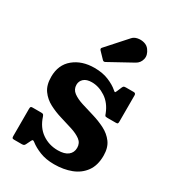

<svg xmlns="http://www.w3.org/2000/svg" viewBox="-193 -899 928 1025"><g transform="rotate(30 271.0 -386.5)"><path d="M404.5 -355.5Q383.5 -409.5 342.5 -436.5Q301.5 -463.5 258 -463.5Q226 -463.5 209.2 -448.5Q192.5 -433.5 192.5 -411Q192.5 -382.5 215.2 -365.5Q238 -348.5 274 -337.2Q310 -326 350.2 -314Q390.5 -302 426.2 -283.8Q462 -265.5 484.8 -234.8Q507.5 -204 507.5 -154.5Q507.5 -95 480 -57Q452.5 -19 405.8 -1Q359 17 300.5 17Q250.5 17 212.8 2Q175 -13 150.5 -32.5Q144 -38 139.8 -37.8Q135.5 -37.5 132 -29.5L118.5 -2Q115.5 4 111.8 7Q108 10 98.5 10H50.5Q42 10 39.8 6.8Q37.5 3.5 37.5 -5V-172Q37.5 -181 39.8 -184.5Q42 -188 50.5 -188H103.5Q114 -188 116.8 -185Q119.5 -182 122.5 -174.5Q141 -116.5 183.5 -87Q226 -57.5 280.5 -57.5Q322 -57.5 343.2 -74.5Q364.5 -91.5 364.5 -120.5Q364.5 -150 342 -166.8Q319.5 -183.5 284.2 -194.8Q249 -206 209.5 -217.8Q170 -229.5 134.8 -248Q99.5 -266.5 77 -297.8Q54.5 -329 54.5 -380Q54.5 -454.5 104.8 -495.8Q155 -537 232 -537Q283 -537 320.2 -521.2Q357.5 -505.5 379 -486.5Q386.5 -480 389.5 -479.2Q392.5 -478.5 397 -489.5L409.5 -519Q412.5 -525.5 416 -527.8Q419.5 -530 430 -530H477Q489.5 -530 489.5 -516.5V-354Q489.5 -346 487.2 -343Q485 -340 476.5 -340H423.5Q412 -340 409.5 -343.8Q407 -347.5 404.5 -355.5ZM249 -595.5 212.5 -633.5Q204 -642.5 212.5 -650.5L320 -770.5Q331.5 -784 351.8 -788Q372 -792 392 -786.5Q412 -781 423.5 -765Q444 -737 437.5 -710.5Q431 -684 407.5 -671L266.5 -593.5Q256.5 -587.5 249 -595.5Z"/></g></svg>

Font: Besley
Style: Bold
Weight: 700
Designer: Owen Earl
Foundry: indestructible type*
Version: Version 2.001; ttfautohint (v1.8.3)